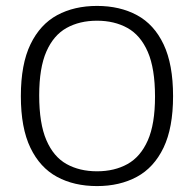

<svg xmlns="http://www.w3.org/2000/svg" viewBox="-20 -622 656 649"><path d="M308 7Q230.5 7 172.8 -24.2Q115 -55.5 82.8 -122.5Q50.5 -189.5 50.5 -297Q50.5 -405 83 -472.2Q115.5 -539.5 173.2 -570.8Q231 -602 308 -602Q385 -602 443 -570.8Q501 -539.5 533 -472Q565 -404.5 565 -297Q565 -190 532.8 -122.8Q500.5 -55.5 442.5 -24.2Q384.5 7 308 7ZM308 -43Q367 -43 411 -67.5Q455 -92 479.5 -147.2Q504 -202.5 504 -295.5Q504 -390.5 479.5 -446.8Q455 -503 410.8 -527.5Q366.5 -552 308 -552Q249 -552 205 -527.5Q161 -503 136.8 -447.8Q112.5 -392.5 112.5 -299.5Q112.5 -204.5 136.8 -148.2Q161 -92 205 -67.5Q249 -43 308 -43Z"/></svg>

Font: Encode Sans SC Condensed Thin Light
Style: Regular
Weight: 300
Version: Version 3.002